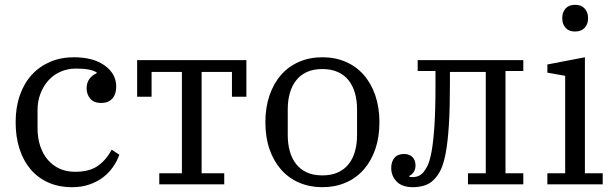

<svg xmlns="http://www.w3.org/2000/svg" viewBox="-20 -766 2560 798"><path d="M280 12Q224 12 180.5 -7.5Q137 -27 107 -62.5Q77 -98 61 -147.5Q45 -197 45 -258Q45 -320 62.5 -370Q80 -420 112 -455Q144 -490 188.5 -509Q233 -528 287 -528Q368 -528 415.5 -493.5Q463 -459 463 -406Q463 -374 446.5 -356Q430 -338 401 -338Q370 -338 355 -356Q340 -374 340 -399Q340 -421 351 -437Q362 -453 382 -462V-465Q369 -473 348.5 -477Q328 -481 296 -481Q261 -481 231.5 -468Q202 -455 181 -431.5Q160 -408 148 -376.5Q136 -345 136 -308V-234Q136 -193 147 -159.5Q158 -126 178.5 -102Q199 -78 227.5 -65Q256 -52 292 -52Q353 -52 388 -77.5Q423 -103 444 -144L476 -123Q467 -97 450 -72.5Q433 -48 409 -29.5Q385 -11 352.5 0.5Q320 12 280 12Z M642 -46H736V-467H610V-364H550V-516H1004V-364H944V-467H818V-46H912V0H642Z M1320 -37Q1357 -37 1384.5 -49.5Q1412 -62 1429.5 -84.5Q1447 -107 1455.5 -137.5Q1464 -168 1464 -204V-312Q1464 -348 1455.5 -378.5Q1447 -409 1429.5 -431.5Q1412 -454 1384.5 -466.5Q1357 -479 1320 -479Q1282 -479 1255 -466.5Q1228 -454 1210.5 -431.5Q1193 -409 1184.5 -378.5Q1176 -348 1176 -312V-204Q1176 -168 1184.5 -137.5Q1193 -107 1210.5 -84.5Q1228 -62 1255 -49.5Q1282 -37 1320 -37ZM1320 12Q1267 12 1223 -7Q1179 -26 1148 -61.5Q1117 -97 1100 -146.5Q1083 -196 1083 -258Q1083 -319 1100 -369Q1117 -419 1148 -454.5Q1179 -490 1223 -509Q1267 -528 1320 -528Q1373 -528 1417 -509Q1461 -490 1492 -454.5Q1523 -419 1540 -369Q1557 -319 1557 -258Q1557 -196 1540 -146.5Q1523 -97 1492 -61.5Q1461 -26 1417 -7Q1373 12 1320 12Z M1696 12Q1651 12 1628.5 -11.5Q1606 -35 1606 -68Q1606 -94 1619.5 -110Q1633 -126 1659 -126Q1682 -126 1694.5 -113Q1707 -100 1707 -78Q1707 -62 1699 -50.5Q1691 -39 1681 -35V-32Q1684 -30 1688.5 -30Q1693 -30 1697 -30Q1720 -30 1736 -46Q1746 -56 1756 -75.5Q1766 -95 1773.5 -135Q1781 -175 1785.5 -241.5Q1790 -308 1790 -412V-471H1716V-516H2155V-471H2081V-46H2155V0H1925V-46H1999V-467H1850V-417Q1850 -313 1845.5 -244Q1841 -175 1832.5 -130Q1824 -85 1811.5 -59.5Q1799 -34 1782 -18Q1765 -1 1742 5.5Q1719 12 1696 12Z M2370 -635Q2344 -635 2330.5 -650.5Q2317 -666 2317 -688V-693Q2317 -715 2330.5 -730.5Q2344 -746 2370 -746Q2396 -746 2410 -730.5Q2424 -715 2424 -693V-688Q2424 -666 2410 -650.5Q2396 -635 2370 -635ZM2255 -46H2329V-451L2255 -464V-498L2411 -528V-46H2485V0H2255Z"/></svg>

Font: IBM Plex Serif
Style: Regular
Weight: 400
Designer: Mike Abbink, Paul van der Laan, Pieter van Rosmalen
Foundry: Bold Monday
Version: Version 2.6